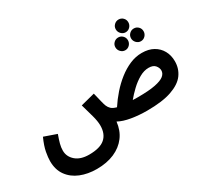

<svg xmlns="http://www.w3.org/2000/svg" viewBox="-187 -1103 1796 1648"><g transform="rotate(-30 711.0 -278.5)"><path d="M342 231Q253 231 181.5 202Q110 173 68 115Q26 57 26 -28Q26 -63 35.5 -115.5Q45 -168 78 -241L201 -198Q184 -151 175 -117.5Q166 -84 166 -52Q166 8 213.5 49.5Q261 91 346 91Q454 91 503.5 47.5Q553 4 553 -78Q553 -121 537 -179Q521 -237 501 -307L641 -343Q655 -285 663 -252.5Q671 -220 677 -205Q686 -183 702.5 -167.5Q719 -152 755 -142Q792 -199 838.5 -252Q885 -305 939 -347.5Q993 -390 1051.5 -415Q1110 -440 1171 -440Q1238 -440 1285 -413.5Q1332 -387 1357.5 -341Q1383 -295 1383 -236Q1383 -163 1342 -107Q1301 -51 1209 -19Q1117 13 965 13Q884 13 810.5 0.5Q737 -12 690 -38Q681 46 636 106Q591 166 516 198.5Q441 231 342 231ZM1158 -300Q1112 -300 1065 -273Q1018 -246 976 -206Q934 -166 903 -128Q926 -127 953 -127Q1063 -127 1126 -139.5Q1189 -152 1216 -174Q1243 -196 1243 -226Q1243 -252 1223 -276Q1203 -300 1158 -300ZM1142 -662Q1117 -662 1098.5 -681Q1080 -700 1080 -726Q1080 -752 1098.5 -770Q1117 -788 1142 -788Q1168 -788 1186 -770Q1204 -752 1204 -726Q1204 -700 1186 -681Q1168 -662 1142 -662ZM1062 -530Q1037 -530 1018.5 -549Q1000 -568 1000 -594Q1000 -620 1018.5 -638Q1037 -656 1062 -656Q1088 -656 1106 -638Q1124 -620 1124 -594Q1124 -568 1106 -549Q1088 -530 1062 -530ZM1217 -530Q1192 -530 1173.5 -549Q1155 -568 1155 -594Q1155 -620 1173.5 -638Q1192 -656 1217 -656Q1243 -656 1261 -638Q1279 -620 1279 -594Q1279 -568 1261 -549Q1243 -530 1217 -530Z"/></g></svg>

Font: Noto IKEA Arabic
Style: Bold
Weight: 700
Designer: Monotype Design Team
Foundry: Monotype Imaging Inc.
Version: Version 1.200